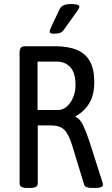

<svg xmlns="http://www.w3.org/2000/svg" viewBox="-20 -929 553 951"><path d="M115 2Q77 2 77 -20V-670Q77 -700 104 -700H252Q317 -700 360.5 -682Q404 -664 425.5 -625Q447 -586 447 -523Q447 -458 421.5 -416.5Q396 -375 355 -354V-350Q377 -340 392.5 -307Q408 -274 424 -225L487 -28Q488 -24 489 -20Q490 -16 490 -14Q490 2 451 2H434Q420 2 409.5 -2Q399 -6 397 -14L337 -210Q319 -268 296.5 -288Q274 -308 230 -308H167V-20Q167 2 129 2ZM166 -384H267Q291 -384 310.5 -401Q330 -418 342 -446Q354 -474 354 -507Q354 -568 328.5 -596Q303 -624 261 -624H166ZM247 -762Q236 -762 231 -764.5Q226 -767 226 -772Q226 -779 236 -801Q246 -823 275 -883Q282 -897 296 -903Q310 -909 331 -909Q373 -909 373 -896Q373 -892 370 -886.5Q367 -881 359 -869.5Q351 -858 336 -837Q321 -816 295 -780Q288 -770 276.5 -766Q265 -762 247 -762Z"/></svg>

Font: Asap Condensed VF Beta
Style: Regular
Weight: 400
Designer: Pablo Cosgaya
Foundry: Omnibus-Type
Version: Version 1.008